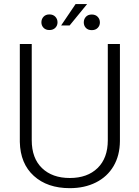

<svg xmlns="http://www.w3.org/2000/svg" viewBox="-20 -931 697 960"><path d="M79.1 0ZM579.6 -710.9V-225.6Q579.1 -153.8 547.9 -100.6Q516.6 -47.4 459.7 -18.8Q402.8 9.8 329.1 9.8Q216.8 9.8 149.2 -51.5Q81.5 -112.8 79.1 -221.2V-710.9H138.7V-230Q138.7 -140.1 189.9 -90.6Q241.2 -41 329.1 -41Q417 -41 468 -90.8Q519 -140.6 519 -229.5V-710.9ZM357.9 -910.6H415.5L328.1 -803.7H285.6ZM187 -819.3Q187 -835.9 197.8 -847.4Q208.5 -858.9 227.1 -858.9Q245.6 -858.9 256.6 -847.4Q267.6 -835.9 267.6 -819.3Q267.6 -803.2 256.6 -792Q245.6 -780.8 227.1 -780.8Q208.5 -780.8 197.8 -792Q187 -803.2 187 -819.3ZM398.9 -818.8Q398.9 -835.4 409.4 -846.9Q419.9 -858.4 439 -858.4Q457.5 -858.4 468.5 -846.9Q479.5 -835.4 479.5 -818.8Q479.5 -802.7 468.5 -791.5Q457.5 -780.3 439 -780.3Q419.9 -780.3 409.4 -791.5Q398.9 -802.7 398.9 -818.8Z"/></svg>

Font: Roboto Light
Style: Regular
Weight: 300
Designer: Google
Version: Version 2.134; 2016; ttfautohint (v1.6)